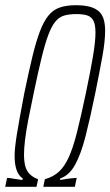

<svg xmlns="http://www.w3.org/2000/svg" viewBox="-27 -716 423 736"><path d="M-7 0 0 -34H2Q4 -34 5.5 -34Q7 -34 10 -33.5Q13 -33 19 -32Q25 -31 34.5 -29.5Q44 -28 59 -26L60 -32Q44 -43 36.5 -64.5Q29 -86 29 -119Q29 -147 37.5 -200Q46 -253 66 -358Q83 -440 97 -498Q111 -556 125.5 -594.5Q140 -633 158 -655.5Q176 -678 201.5 -687Q227 -696 263 -696Q293 -696 314 -691Q335 -686 349 -675Q363 -664 369.5 -645Q376 -626 376 -598Q376 -558 365.5 -500Q355 -442 338 -358Q319 -265 301.5 -196Q284 -127 261.5 -85.5Q239 -44 204 -32L203 -26Q210 -27 218 -28.5Q226 -30 233.5 -31Q241 -32 247.5 -32.5Q254 -33 259 -33.5Q264 -34 265 -34H267L260 0H139L145 -29Q177 -38 198.5 -57.5Q220 -77 236.5 -113Q253 -149 268 -208.5Q283 -268 302 -358Q320 -444 329.5 -500.5Q339 -557 339 -591Q339 -622 331 -637Q323 -652 307 -657Q291 -662 266 -662Q239 -662 219.5 -656.5Q200 -651 185.5 -633.5Q171 -616 158.5 -583Q146 -550 132.5 -495Q119 -440 102 -358Q90 -302 81.5 -257.5Q73 -213 69 -180Q65 -147 65 -122Q65 -81 78 -60Q91 -39 119 -29L113 0Z"/></svg>

Font: Saira UltraCondensed Thin
Style: Italic
Weight: 250
Width: 1
Italic angle: -12°
Designer: Hector Gatti with collaboration of the Omnibus-Type team
Foundry: Omnibus-Type
Version: Version 1.101